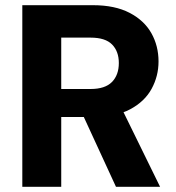

<svg xmlns="http://www.w3.org/2000/svg" viewBox="-20 -720 680 740"><path d="M66 0V-700H338Q423 -700 479.5 -670.5Q536 -641 563.5 -592Q591 -543 591 -483Q591 -427 564.5 -378Q538 -329 482 -299Q426 -269 337 -269H216V0ZM427 0 286 -306H447L597 0ZM216 -377H329Q385 -377 411.5 -404Q438 -431 438 -477Q438 -522 412 -548.5Q386 -575 329 -575H216Z"/></svg>

Font: DM Sans 18pt Black
Style: Regular
Weight: 900
Designer: Colophon Foundry, Jonny Pinhorn
Foundry: Colophon Foundry
Version: Version 4.004;gftools[0.9.30]